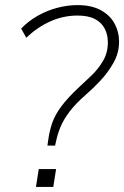

<svg xmlns="http://www.w3.org/2000/svg" viewBox="-20 -733 487 753"><path d="M166 -162 169 -183Q174 -220 185 -251.5Q196 -283 221 -316.5Q246 -350 291 -392Q313 -412 339 -437Q365 -462 384 -494Q403 -526 403 -567Q403 -597 390.5 -621Q378 -645 352 -658.5Q326 -672 284 -672Q228 -672 177 -649Q126 -626 83 -585L63 -621Q92 -651 128.5 -671.5Q165 -692 205 -702.5Q245 -713 284 -713Q338 -713 374.5 -693.5Q411 -674 429 -641Q447 -608 447 -569Q447 -526 425.5 -487.5Q404 -449 374 -417Q344 -385 316 -361Q276 -326 253 -295.5Q230 -265 218.5 -238Q207 -211 201 -184L196 -162ZM121 0 132 -70H200L189 0Z"/></svg>

Font: Nunito Sans 12pt ExtraLight
Style: Italic
Weight: 200
Italic angle: -9°
Designer: Vernon Adams
Foundry: Vernon Adams
Version: Version 3.101;gftools[0.9.27]